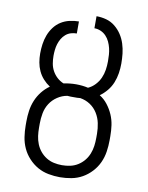

<svg xmlns="http://www.w3.org/2000/svg" viewBox="-84 -796 668 865"><g transform="rotate(10 250.0 -363.5)"><path d="M250 8Q224 8 197.5 3Q171 -2 148 -15Q125 -28 106.5 -48Q88 -68 77 -92Q66 -116 62 -142.5Q58 -169 58 -195V-214Q58 -238 61.5 -262.5Q65 -287 74.5 -310Q84 -333 99.5 -352.5Q115 -372 135 -386Q118 -397 104 -412.5Q90 -428 81.5 -446.5Q73 -465 69.5 -485Q66 -505 66 -526Q66 -547 69 -568.5Q72 -590 79.5 -610Q87 -630 100 -647.5Q113 -665 131 -676.5Q149 -688 170.5 -693Q192 -698 213 -698V-643Q199 -643 186 -639Q173 -635 162.5 -626Q152 -617 145 -605Q138 -593 134 -580Q130 -567 128.5 -553Q127 -539 127 -526Q127 -508 130 -490.5Q133 -473 141.5 -457.5Q150 -442 163 -430Q176 -418 193 -411Q207 -414 221.5 -415.5Q236 -417 250 -417Q264 -417 278 -415.5Q292 -414 305 -411Q323 -419 337 -434Q351 -449 359 -467Q367 -485 370 -504.5Q373 -524 373 -544Q373 -559 372 -574Q371 -589 367.5 -603.5Q364 -618 357.5 -632Q351 -646 340.5 -657Q330 -668 316 -674Q302 -680 287 -680V-735Q310 -735 332 -729Q354 -723 372 -708.5Q390 -694 402.5 -675Q415 -656 422 -634Q429 -612 431.5 -589.5Q434 -567 434 -544Q434 -522 430.5 -499.5Q427 -477 418.5 -456Q410 -435 395.5 -417.5Q381 -400 363 -387Q384 -374 399.5 -354Q415 -334 425 -311Q435 -288 438.5 -263.5Q442 -239 442 -214V-195Q442 -169 438 -142.5Q434 -116 423 -92Q412 -68 393.5 -48Q375 -28 352 -15Q329 -2 302.5 3Q276 8 250 8ZM250 -47Q269 -47 287.5 -51Q306 -55 322 -65Q338 -75 350 -89.5Q362 -104 369 -121.5Q376 -139 378.5 -157.5Q381 -176 381 -195V-214Q381 -238 376 -262Q371 -286 358 -307Q345 -328 324.5 -341.5Q304 -355 279 -359Q272 -358 264.5 -358Q257 -358 250 -358Q242 -358 234.5 -358Q227 -358 220 -359Q196 -355 175 -341Q154 -327 141 -306.5Q128 -286 123.5 -262Q119 -238 119 -214V-195Q119 -176 121.5 -157.5Q124 -139 131 -121.5Q138 -104 150 -89.5Q162 -75 178 -65Q194 -55 212.5 -51Q231 -47 250 -47Z"/></g></svg>

Font: Iosevka Light
Style: Regular
Weight: 300
Monospace: yes
Designer: Belleve Invis
Foundry: Belleve Invis
Version: Version 32.5.0; ttfautohint (v1.8.4)